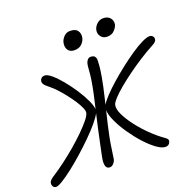

<svg xmlns="http://www.w3.org/2000/svg" viewBox="-185 -1091 1286 1267"><g transform="rotate(-20 458.0 -457.0)"><path d="M-1 13Q-17 13 -23.5 0.5Q-30 -12 -27 -25Q-25 -33 -18 -40.5Q-11 -48 -1 -55Q43 -83 90.5 -118.5Q138 -154 182.5 -192Q227 -230 263.5 -266Q300 -302 323.5 -331Q347 -360 351 -378Q354 -391 343.5 -415Q333 -439 314 -468Q295 -497 271.5 -527Q248 -557 225 -581.5Q202 -606 184 -620Q156 -642 148 -654.5Q140 -667 144 -681Q146 -690 154.5 -697Q163 -704 176 -704Q195 -704 224.5 -679Q254 -654 286.5 -614.5Q319 -575 348.5 -530Q378 -485 396.5 -445Q415 -405 417 -380Q422 -401 426 -419Q442 -487 450 -531Q458 -575 461 -603Q464 -631 465 -648.5Q466 -666 469 -680Q472 -694 481 -705Q490 -716 503 -716Q525 -716 533 -704.5Q541 -693 540 -678Q540 -669 538.5 -644.5Q537 -620 528 -566.5Q519 -513 496 -417Q494 -409 492 -401Q490 -393 488 -385Q501 -407 531.5 -439.5Q562 -472 603.5 -508.5Q645 -545 691 -581Q737 -617 780.5 -646.5Q824 -676 859.5 -693.5Q895 -711 915 -711Q929 -711 937.5 -701Q946 -691 943 -677Q942 -669 933 -661Q924 -653 912 -647Q865 -622 815 -590Q765 -558 718.5 -524Q672 -490 634.5 -458.5Q597 -427 574 -401.5Q551 -376 548 -362Q542 -335 561.5 -294Q581 -253 616 -207Q651 -161 694.5 -118.5Q738 -76 781 -46Q790 -40 796.5 -33Q803 -26 801 -16Q799 -4 790 4Q781 12 767 12Q741 12 704.5 -14.5Q668 -41 629.5 -83.5Q591 -126 557.5 -175Q524 -224 502.5 -270.5Q481 -317 480 -350Q468 -300 457.5 -256Q447 -212 440 -175Q431 -129 425.5 -86.5Q420 -44 417 -29Q413 -12 401 0.5Q389 13 375 13Q333 13 349 -68Q356 -103 366.5 -152.5Q377 -202 388.5 -255Q400 -308 411 -354Q399 -330 368.5 -293.5Q338 -257 296 -215.5Q254 -174 208.5 -133.5Q163 -93 120.5 -60Q78 -27 45.5 -7Q13 13 -1 13ZM653 -803Q626 -803 610.5 -823Q595 -843 600 -869Q605 -892 624 -909.5Q643 -927 668 -927Q701 -927 717 -907Q733 -887 728 -861Q725 -845 706 -824Q687 -803 653 -803ZM420 -793Q390 -793 376 -813Q362 -833 368 -864Q373 -887 391 -905Q409 -923 433 -923Q472 -923 486.5 -902.5Q501 -882 496 -854Q491 -830 472 -811.5Q453 -793 420 -793Z"/></g></svg>

Font: Shantell Sans Normal
Style: Italic
Weight: 300
Italic angle: -11.31°
Designer: Stephen Nixon, Anya Danilova, Shantell Martin
Foundry: Arrow Type
Version: Version 1.008;[a672d596b]